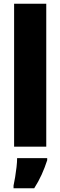

<svg xmlns="http://www.w3.org/2000/svg" viewBox="-20 -780 321 1021"><path d="M226 0H55V-760H226ZM231 72Q218 112 201.5 148.5Q185 185 162 221H52V207Q56 189 60.5 162Q65 135 68 108Q71 81 71 61H231Z"/></svg>

Font: Noto Sans Gurmukhi UI Condensed Black
Style: Regular
Weight: 900
Width: 3
Designer: Jelle Bosma - Monotype Design Team
Foundry: Monotype Imaging Inc.
Version: Version 2.004; ttfautohint (v1.8.4.7-5d5b)